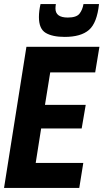

<svg xmlns="http://www.w3.org/2000/svg" viewBox="-23 -932 513 952"><path d="M-3 0 108 -700H470L449 -573H226L200 -412H402L382 -295H181L154 -124H390L370 0ZM298 -749Q237 -749 203.5 -769Q170 -789 170 -847Q170 -878 178 -912H254Q253 -905 252.5 -900Q252 -895 252 -890Q252 -845 313 -845Q356 -845 371 -864Q386 -883 391 -912H468Q458 -818 418 -783.5Q378 -749 298 -749Z"/></svg>

Font: Georama SemiCondensed
Style: Bold Italic
Weight: 700
Width: 4
Italic angle: -9°
Designer: Jean-Baptiste Levee
Foundry: Production Type
Version: Version 1.000